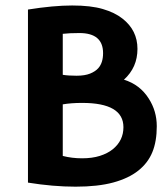

<svg xmlns="http://www.w3.org/2000/svg" viewBox="-20 -682 624 714"><path d="M84 -2.9V-646.5Q178.7 -661.6 248.3 -661.6Q317.9 -661.6 362.5 -648.4Q407.2 -635.3 435.5 -612.8Q491.2 -569.3 491.2 -500.2Q491.2 -431.2 440.9 -385.7Q500.5 -367.2 533.2 -315.4Q563 -269 563 -212.6Q563 -156.2 546.6 -116.2Q530.3 -76.2 494.4 -47.6Q458.5 -19 401.4 -3.4Q344.2 12.2 261 12.2Q177.7 12.2 84 -2.9ZM213.4 -403.8Q233.9 -400.4 264.6 -400.4Q295.4 -400.4 315.2 -408.4Q335 -416.5 345.7 -428.7Q363.3 -448.7 363.3 -484.4Q363.3 -559.1 275.4 -559.1Q238.3 -559.1 213.4 -556.2ZM285.6 -299.3Q244.6 -299.3 213.4 -293.9V-102.1Q247.6 -93.3 285.2 -93.3Q322.8 -93.3 351.3 -102.3Q379.9 -111.3 399.4 -127Q439 -159.2 439 -209Q439 -299.3 285.6 -299.3Z"/></svg>

Font: Hammersmith One
Style: Regular
Weight: 400
Designer: Nicole Fally
Foundry: Nicole Fally
Version: Version 1.003